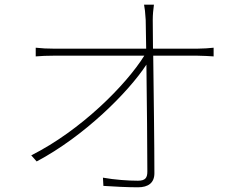

<svg xmlns="http://www.w3.org/2000/svg" viewBox="-20 -784 1040 817"><path d="M113 -123 136 -97C338 -204 526 -391 603 -509C605 -353 607 -147 607 -54C607 -28 599 -15 567 -15C526 -15 468 -19 418 -28L420 7C462 10 525 13 567 13C611 13 637 -6 637 -47C637 -163 634 -392 632 -547H821C843 -547 873 -545 889 -544V-581C873 -579 842 -577 822 -577H631L630 -699C630 -722 632 -741 635 -764H593C596 -749 598 -732 600 -699L602 -577H206C179 -577 162 -578 132 -581V-544C160 -546 175 -547 206 -547H594C516 -422 324 -229 113 -123Z"/></svg>

Font: Harano Aji Gothic ExtraLight
Style: Regular
Weight: 250
Foundry: Masamichi Hosoda
Version: HaranoAjiGothic-ExtraLight version 20230610;ttx 4.39.4